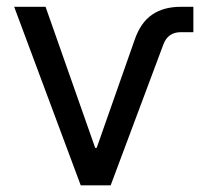

<svg xmlns="http://www.w3.org/2000/svg" viewBox="-20 -556 623 576"><path d="M222.2 0 22.5 -535.6H116.7L265.6 -112.3H270L384.3 -437.5Q401.9 -488.3 436.3 -512Q470.7 -535.6 522.5 -535.6H560.1V-459.5H522.5Q483.9 -459.5 470.2 -422.9L312 0Z"/></svg>

Font: Inter 20pt
Style: Regular
Weight: 400
Version: Version 4.001;git-66647c0bb